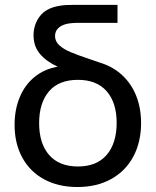

<svg xmlns="http://www.w3.org/2000/svg" viewBox="-20 -755 640 790"><path d="M560.5 -248.5Q560.5 -171 528.8 -111.2Q497 -51.5 437.8 -18.5Q378.5 14.5 298.5 14.5Q220 14.5 161.5 -17.2Q103 -49 71.5 -107Q40 -165 40 -241.5Q40 -303.5 61 -354.5Q82 -405.5 122 -438.2Q162 -471 217.5 -480.5Q171.5 -501.5 144.8 -532.8Q118 -564 118 -610Q118 -654 143.8 -688Q169.5 -722 224.5 -731Q238 -733.5 251 -734.2Q264 -735 285.5 -735H463.5V-661H305.5Q272 -661 253.5 -656.5Q231.5 -651 219 -638.5Q206.5 -626 206.5 -606.5Q206.5 -584.5 224.2 -568.5Q242 -552.5 270.5 -540.5Q299 -528.5 352.5 -510.5Q358.5 -508.5 390.5 -497.5Q444 -481.5 482.2 -446.2Q520.5 -411 540.5 -360.5Q560.5 -310 560.5 -248.5ZM460 -249.5Q460 -332.5 419 -379.5Q378 -426.5 300.5 -426.5Q222 -426.5 181.5 -379Q141 -331.5 141 -248.5Q141 -164.5 182.2 -117.2Q223.5 -70 300.5 -70Q378.5 -70 419.2 -118Q460 -166 460 -249.5Z"/></svg>

Font: CCSD_manrope Medium
Style: Regular
Weight: 500
Designer: Mikhail Sharanda
Foundry: Mikhail Sharanda
Version: Version 4.503